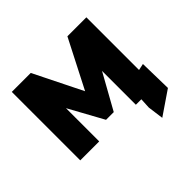

<svg xmlns="http://www.w3.org/2000/svg" viewBox="-158 -684 1007 1007"><g transform="rotate(-45 345.0 -181.0)"><path d="M322.3 -238.3 460.4 -507.8H601.1V-117.2L637.7 -125L641.6 56.6L509.8 146.5L498 58.6L501 0H460.4V-251L351.1 -54.7H293.9L188.5 -246.6V0H47.9V-507.8H188.5Z"/></g></svg>

Font: Giphurs
Style: Bold
Weight: 700
Version: Version 0.920; ttfautohint (v1.8.4.7-5d5b)